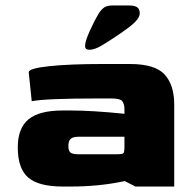

<svg xmlns="http://www.w3.org/2000/svg" viewBox="-20 -682 712 702"><path d="M45 -143Q45 -213 84 -245.5Q123 -278 209 -278H240Q317 -278 435 -266V-282Q435 -302 427 -312Q419 -322 387 -322H337Q148 -322 96 -312L85 -418Q85 -432 160 -440Q235 -448 355 -448H455Q547 -448 582 -409.5Q617 -371 617 -300V0H475L436 -20Q345 0 239 0H209Q121 0 83 -33Q45 -66 45 -143ZM405 -118Q421 -118 426.5 -119.5Q432 -121 433.5 -126.5Q435 -132 435 -147V-182H267Q247 -182 238.5 -174.5Q230 -167 230 -148Q230 -130 238 -124Q246 -118 267 -118ZM341 -633Q351 -648 361.5 -655Q372 -662 391 -662H452Q472 -662 481.5 -655.5Q491 -649 491 -633Q491 -612 450.5 -581.5Q410 -551 351 -515Q325 -500 307 -500Q291 -500 291 -514Q291 -531 308.5 -569.5Q326 -608 341 -633Z"/></svg>

Font: Gold Bold
Style: Regular
Weight: 400
Designer: jaiki
Version: Version 1.000